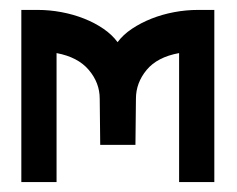

<svg xmlns="http://www.w3.org/2000/svg" viewBox="-20 -367 478 387"><path d="M253 -75H182L181 -168Q181 -200 159 -226Q137 -252 94 -260V0H23V-347H56Q80 -347 104 -342.5Q128 -338 149.5 -329.5Q171 -321 188.5 -309Q206 -297 217 -282Q228 -297 246 -309Q264 -321 285.5 -329.5Q307 -338 331 -342.5Q355 -347 379 -347H412V0H341V-260Q297 -252 275.5 -226Q254 -200 254 -168Z"/></svg>

Font: Googee
Style: Regular
Weight: 400
Designer: Peter Wiegel
Foundry: CATFonts Peter Wiegel
Version: 1.000